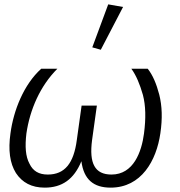

<svg xmlns="http://www.w3.org/2000/svg" viewBox="-20 -845 823 880"><path d="M185 15C264 15 319 -23 353 -106C364 -22 409 15 487 15C628 15 697 -109 715 -234C725 -302 723 -359 710 -411C697 -461 680 -501 657 -530H582C604 -500 621 -459 635 -410C648 -361 649 -302 640 -233C629 -149 592 -45 491 -45C414 -45 388 -97 402 -203L424 -361H354L332 -203C318 -97 277 -45 199 -45C158 -45 131 -61 115 -95C97 -128 94 -174 101 -233C117 -343 164 -451 243 -530H169C89 -458 42 -339 28 -234C17 -157 25 -97 53 -52C82 -8 125 15 185 15ZM442 -617 544 -813 476 -825 403 -628Z"/></svg>

Font: Cheyenne Sans Light
Style: Italic
Weight: 300
Italic angle: -8.13011°
Designer: The Public Sans project authors (U.S. Web Design System), Libre Franklin designed by Pablo Impallari and Rodrigo Fuenzal
Foundry: The Cheyenne Sans Project Authors
Version: Version 2.007